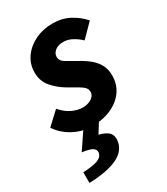

<svg xmlns="http://www.w3.org/2000/svg" viewBox="-190 -592 799 916"><g transform="rotate(-30 209.0 -134.5)"><path d="M169.5 12Q140.3 12 107.2 1.3Q74.2 -9.4 44.8 -30.6Q15.5 -51.8 -4.9 -82.6L64.5 -147.3Q91.9 -115.5 121.8 -101.8Q151.7 -88.2 178.5 -88.2Q197 -88.2 212.9 -94.3Q228.8 -100.5 238.2 -111Q247.5 -121.5 247.5 -135.2Q247.5 -149.6 237.9 -159.9Q228.4 -170.2 208.8 -181.6Q189.2 -192.9 160 -209.6Q120.5 -232 91.2 -266Q61.9 -299.9 61.9 -347.2Q61.9 -393.4 87.5 -429.8Q113.1 -466.2 156.5 -487.2Q200 -508.1 252.6 -508.1Q303.5 -508.1 344.1 -486.9Q384.7 -465.8 414.6 -431.6L345.5 -361.3Q326.2 -380.3 302 -393.3Q277.9 -406.3 252.3 -406.3Q224.4 -406.3 207.4 -392.6Q190.4 -378.8 190.4 -359.8Q190.4 -336.6 216 -322.5Q241.7 -308.4 272.2 -290.4Q300.9 -274.9 324.4 -255.9Q348 -236.8 362 -211.3Q376 -185.8 376 -151.1Q376 -102.3 349.6 -65.4Q323.1 -28.6 276.3 -8.3Q229.4 12 169.5 12ZM25.6 239.1 25.3 180.5Q83.2 177.6 108 167.3Q132.8 157 136.1 135.3Q137.7 119.7 123.6 109.7Q109.5 99.7 66.4 94.2L132.3 -3.6H218L177.7 61.4Q215.1 70.4 230.6 87.1Q246 103.8 241.9 133.9Q233.7 186 177.2 211.1Q120.8 236.2 25.6 239.1Z"/></g></svg>

Font: Source Sans Variable
Style: Italic
Weight: 200
Italic angle: -11°
Designer: Paul D. Hunt
Foundry: Adobe Systems Incorporated
Version: Version 3.006;hotconv 1.0.111;makeotfexe 2.5.65597